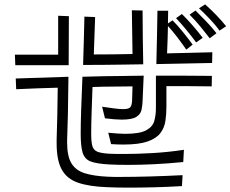

<svg xmlns="http://www.w3.org/2000/svg" viewBox="-20 -840 1054 878"><path d="M984 -700Q966 -725 939.5 -753Q913 -781 890 -802L918 -820Q944 -797 969.5 -770.5Q995 -744 1014 -720ZM632 -792Q632 -722 633 -665.5Q634 -609 635 -546Q580 -545 538.5 -544.5Q497 -544 456.5 -543.5Q416 -543 360 -543Q362 -608 363.5 -660.5Q365 -713 366 -764L415 -762L409 -591Q456 -591 497.5 -591.5Q539 -592 586 -593L583 -793ZM939 -665Q919 -691 896 -719Q873 -747 847 -773L874 -792Q896 -770 923 -742Q950 -714 970 -688ZM950 -552Q889 -551 823 -549.5Q757 -548 695 -547Q697 -624 698 -678.5Q699 -733 700 -791H749Q749 -777 748.5 -762.5Q748 -748 748 -733L769 -747Q792 -724 817 -693Q842 -662 861 -636L832 -613Q814 -639 792.5 -667.5Q771 -696 748 -721Q747 -693 746.5 -662Q746 -631 744 -596Q795 -597 849.5 -598.5Q904 -600 951 -601ZM877 -646Q858 -672 832.5 -703Q807 -734 785 -757L812 -776Q837 -751 861 -723.5Q885 -696 907 -667ZM48 -590H246V-768L295 -766Q295 -711 294.5 -654Q294 -597 294 -542H50ZM818 -99Q747 -92 683.5 -89Q620 -86 569 -86Q542 -86 519.5 -86.5Q497 -87 479 -88Q423 -91 395 -101.5Q367 -112 358 -141.5Q349 -171 349 -228Q349 -273 351 -333.5Q353 -394 357 -489Q412 -491 453 -491.5Q494 -492 536.5 -492.5Q579 -493 637 -494L632 -377Q631 -356 627 -337Q623 -318 603.5 -305.5Q584 -293 536 -293Q507 -293 460 -299L447 -352Q481 -347 504 -344Q527 -341 543 -341Q569 -341 576 -350Q583 -359 584 -379L586 -445Q538 -444 494.5 -444Q451 -444 403 -442Q401 -381 399 -327Q397 -273 397 -228Q397 -191 402.5 -172Q408 -153 426 -146Q444 -139 481 -137Q497 -136 514.5 -136Q532 -136 551 -136Q608 -136 678 -140Q748 -144 821 -155ZM948 -445Q901 -446 846 -446Q791 -446 741 -446V-353Q741 -319 736.5 -287.5Q732 -256 713.5 -231.5Q695 -207 655 -193Q615 -179 544 -179Q531 -179 517 -179.5Q503 -180 488 -181L475 -233Q497 -231 516.5 -229.5Q536 -228 552 -228Q618 -228 648 -244Q678 -260 685.5 -287Q693 -314 693 -346V-494Q743 -494 809.5 -494Q876 -494 949 -493ZM812 11Q746 15 683.5 16.5Q621 18 568 18Q540 18 515.5 17.5Q491 17 470 16Q388 13 337 -4.5Q286 -22 262.5 -64.5Q239 -107 239 -184V-201Q241 -252 242 -312Q243 -372 244 -439Q196 -438 148.5 -436Q101 -434 54 -432L52 -481L293 -489Q292 -384 290.5 -317.5Q289 -251 287 -200V-187Q287 -126 306.5 -93.5Q326 -61 367 -48Q408 -35 472 -32Q486 -31 502.5 -31Q519 -31 538 -31Q592 -31 664 -33Q736 -35 815 -39Z"/></svg>

Font: Train One
Style: Regular
Weight: 400
Designer: Fontworks Inc.
Foundry: Fontworks Inc.
Version: Version 1.100